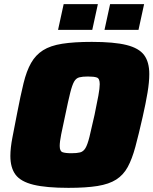

<svg xmlns="http://www.w3.org/2000/svg" viewBox="-20 -898 740 926"><path d="M310 8Q203 8 141.5 -7Q80 -22 55 -55.5Q30 -89 30 -146Q30 -184 40 -235.5Q50 -287 63 -354Q79 -437 93.5 -496.5Q108 -556 130 -594.5Q152 -633 187.5 -655.5Q223 -678 280 -687Q337 -696 423 -696Q530 -696 590 -681Q650 -666 675 -632.5Q700 -599 700 -541Q700 -502 691.5 -451Q683 -400 668 -334Q649 -250 633 -190.5Q617 -131 596 -92.5Q575 -54 540.5 -32Q506 -10 450.5 -1Q395 8 310 8ZM325 -159Q351 -159 366.5 -163Q382 -167 392 -183.5Q402 -200 411.5 -238Q421 -276 436 -344Q448 -401 454.5 -437Q461 -473 461 -492Q461 -519 447.5 -524Q434 -529 404 -529Q378 -529 362.5 -525Q347 -521 337.5 -504.5Q328 -488 318.5 -450Q309 -412 295 -344Q282 -285 275 -249.5Q268 -214 268 -194Q268 -169 281.5 -164Q295 -159 325 -159ZM484 -754 511 -878H675L648 -754ZM260 -754 287 -878H452L425 -754Z"/></svg>

Font: Saira Black
Style: Italic
Weight: 900
Italic angle: -12°
Designer: Hector Gatti with collaboration of the Omnibus-Type team
Foundry: Omnibus-Type
Version: Version 1.100; ttfautohint (v1.8.3)